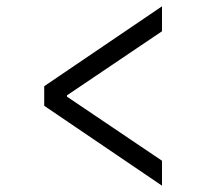

<svg xmlns="http://www.w3.org/2000/svg" viewBox="-20 -636 640 608"><path d="M493 -48 120 -301V-363L493 -616V-537L192 -334V-330L493 -127Z"/></svg>

Font: TypoPRO Source Code Pro
Style: Regular
Weight: 400
Monospace: yes
Designer: Paul D. Hunt, Teo Tuominen
Foundry: Adobe Systems Incorporated
Version: Version 2.010;PS 1.0;hotconv 1.0.84;makeotf.lib2.5.63406